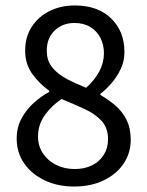

<svg xmlns="http://www.w3.org/2000/svg" viewBox="-20 -670 539 702"><path d="M251 12Q191 12 143.5 -10.5Q96 -33 68.5 -72.5Q41 -112 41 -163Q41 -204 58.5 -236.5Q76 -269 103 -293.5Q130 -318 160 -334V-338Q125 -363 98.5 -399Q72 -435 72 -485Q72 -535 96 -572Q120 -609 161 -629.5Q202 -650 254 -650Q338 -650 386.5 -602.5Q435 -555 435 -480Q435 -446 421 -417Q407 -388 387 -365Q367 -342 347 -327V-323Q376 -306 401.5 -284.5Q427 -263 442.5 -232Q458 -201 458 -159Q458 -111 432.5 -72.5Q407 -34 360 -11Q313 12 251 12ZM253 -52Q289 -52 316.5 -65.5Q344 -79 359.5 -104Q375 -129 375 -161Q375 -202 352 -227.5Q329 -253 290 -271Q251 -289 205 -308Q168 -283 143.5 -248.5Q119 -214 119 -171Q119 -137 136.5 -110Q154 -83 184.5 -67.5Q215 -52 253 -52ZM295 -349Q327 -378 343.5 -409.5Q360 -441 360 -475Q360 -506 347.5 -531Q335 -556 310.5 -571Q286 -586 252 -586Q209 -586 180 -558.5Q151 -531 151 -485Q151 -448 171 -423.5Q191 -399 224 -381.5Q257 -364 295 -349Z"/></svg>

Font: Assistant Medium
Style: Regular
Weight: 500
Designer: Hebrew By Ben Nathan, Latin by Paul Hunt
Version: Version 3.000